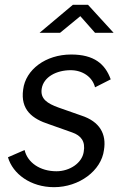

<svg xmlns="http://www.w3.org/2000/svg" viewBox="-20 -765 542 796"><path d="M204 11C308 11 400 -57 411 -143C422 -209 394 -261 317 -286L223 -319C176 -336 146 -355 153 -398C161 -446 214 -474 273 -474C321 -474 363 -447 374 -403L439 -436C416 -500 370 -539 275 -539C169 -539 86 -476 76 -394C64 -309 115 -272 183 -250L279 -216C316 -203 335 -179 327 -135C320 -89 269 -55 214 -55C146 -55 94 -91 82 -143L13 -113C33 -44 107 11 204 11ZM451 -629 345 -745H282L144 -629H229L313 -698L374 -629Z"/></svg>

Font: Cheyenne Sans
Style: Italic
Weight: 400
Italic angle: -8.13011°
Designer: The Public Sans project authors (U.S. Web Design System), Libre Franklin designed by Pablo Impallari and Rodrigo Fuenzal
Foundry: The Cheyenne Sans Project Authors
Version: Version 2.007